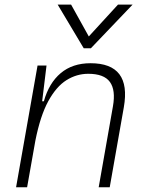

<svg xmlns="http://www.w3.org/2000/svg" viewBox="-20 -796 626 816"><path d="M48.3 0 139.6 -517.6H177.7L159.2 -365.7H166.5Q188 -442.9 238 -485.1Q288.1 -527.3 364.7 -527.3Q539.1 -527.3 506.3 -340.3L446.3 0H399.4L460 -344.2Q472.2 -413.1 447 -447.8Q421.9 -482.4 355 -482.4Q305.7 -482.4 262.5 -455.3Q219.2 -428.2 185.3 -366.2Q151.4 -304.2 130.4 -198.7L95.2 0ZM335.9 -590.8 225.1 -776.4H282.2L357.4 -641.1L481.4 -776.4H543.5L366.2 -590.8Z"/></svg>

Font: Cascadia Code ExtraLight
Style: Italic
Weight: 200
Italic angle: -10°
Monospace: yes
Designer: Aaron Bell
Foundry: Saja Typeworks
Version: Version 2404.023; ttfautohint (v1.8.4)